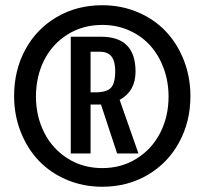

<svg xmlns="http://www.w3.org/2000/svg" viewBox="-20 -711 786 738"><path d="M373 -615.2Q298.3 -615.2 239.5 -578.4Q180.7 -541.5 149.4 -479Q118.2 -416.5 118.2 -339.8Q118.2 -264.2 149.9 -201.4Q181.6 -138.7 240.2 -101.8Q298.8 -64.9 373 -64.9Q447.3 -64.9 505.9 -101.8Q564.5 -138.7 596.2 -201.2Q627.9 -263.7 627.9 -339.8Q627.9 -397 609.4 -447.8Q590.8 -498.5 557.9 -535.4Q524.9 -572.3 477.1 -593.8Q429.2 -615.2 373 -615.2ZM34.2 -341.8Q34.2 -440.4 77.1 -520Q120.1 -599.6 197.8 -645.3Q275.4 -690.9 373 -690.9Q446.3 -690.9 509.5 -664.1Q572.8 -637.2 616.9 -590.8Q661.1 -544.4 686.5 -479.7Q711.9 -415 711.9 -341.8Q711.9 -243.7 668.7 -164.1Q625.5 -84.5 547.9 -38.8Q470.2 6.8 373 6.8Q299.8 6.8 236.6 -20Q173.3 -46.9 129.2 -93.3Q85 -139.6 59.6 -204.1Q34.2 -268.6 34.2 -341.8ZM512.2 -121.1H430.2L368.2 -309.1H328.1V-121.1H252V-569.8H369.1Q501 -569.8 501 -436Q501 -360.4 439.9 -327.1ZM344.2 -356Q389.6 -356 406.2 -373.3Q422.9 -390.6 422.9 -438Q422.9 -474.6 408.9 -493.4Q395 -512.2 362.8 -512.2H328.1V-356Z"/></svg>

Font: OswaldRegular
Style: Regular
Weight: 400
Designer: vernon adams
Foundry: vernon adams
Version: Version 1.000